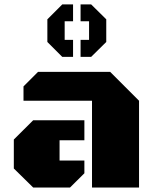

<svg xmlns="http://www.w3.org/2000/svg" viewBox="-20 -841 690 861"><path d="M392.6 0V-389.2H85.4V-453.6L150.4 -518.6H474.1L603.5 -389.2V0ZM358.4 -301.8V-211.9H247.1V-121.1H358.4V-64L293.9 0H128.9L42 -85.4V-215.3L128.9 -301.8ZM341.3 -585.9V-662.1H379.4V-745.6H341.3V-821.3H388.7L456.5 -754.4V-652.8L388.7 -585.9ZM307.6 -662.1V-585.9H259.3L192.4 -652.8V-754.4L259.3 -821.3H307.6V-745.6H270V-662.1Z"/></svg>

Font: Black Ops One [rus by aLiNcE]
Style: Regular
Weight: 400
Designer: James Grieshaber
Foundry: James Grieshaber
Version: Version 1.002;May 25, 2024;FontCreator 13.0.0.2680 64-bit